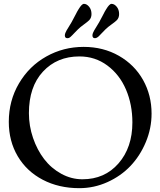

<svg xmlns="http://www.w3.org/2000/svg" viewBox="-20 -962 837 1002"><path d="M387.2 -809.1Q379.4 -801.3 370.6 -792.2Q361.8 -783.2 357.7 -778.8Q353.5 -774.4 348.6 -770Q343.8 -765.6 339.8 -764.2Q335.9 -762.7 331.5 -762.7Q318.4 -762.7 318.4 -777.3Q318.4 -783.2 321.3 -790.5Q324.2 -797.9 327.6 -803.5Q331.1 -809.1 339.4 -822.8Q347.7 -836.4 353.5 -846.2Q363.3 -863.3 373.5 -883.8Q383.8 -904.3 389.6 -913.1Q406.7 -941.9 418 -941.9Q432.6 -941.9 445.1 -926.8Q457.5 -911.6 457.5 -888.7Q457.5 -868.7 445.3 -856.4Q437 -848.1 417.7 -834.2Q398.4 -820.3 387.2 -809.1ZM530.8 -809.1Q521.5 -799.8 511 -788.8Q500.5 -777.8 496.1 -773.4Q491.7 -769 486.3 -765.9Q481 -762.7 475.6 -762.7Q462.4 -762.7 462.4 -777.3Q462.4 -783.2 465.3 -790.5Q468.3 -797.9 471.7 -803.5Q475.1 -809.1 483.4 -822.8Q491.7 -836.4 497.6 -846.2Q507.3 -863.3 517.6 -883.8Q527.8 -904.3 533.7 -913.1Q550.8 -941.9 562 -941.9Q576.7 -941.9 589.1 -926.8Q601.6 -911.6 601.6 -888.7Q601.6 -868.7 589.4 -856.4Q581.1 -848.1 561.5 -834.2Q542 -820.3 530.8 -809.1ZM25.9 -326.2Q25.9 -436.5 79.1 -526.9Q132.3 -617.2 221.7 -667.2Q311 -717.3 416.5 -717.3Q519 -717.3 600.6 -670.7Q682.1 -624 726.6 -544.7Q771 -465.3 771 -369.1Q771 -292.5 741.2 -220.9Q711.4 -149.4 661.4 -96.4Q611.3 -43.5 541 -11.7Q470.7 20 394 20Q287.1 20 203.1 -23.9Q119.1 -67.9 72.5 -146.7Q25.9 -225.6 25.9 -326.2ZM410.2 -26.4Q526.4 -26.4 598.6 -109.4Q670.9 -192.4 670.9 -323.2Q670.9 -416.5 637.5 -494.6Q604 -572.8 540.3 -620.1Q476.6 -667.5 394.5 -667.5Q277.8 -667.5 204.3 -588.4Q130.9 -509.3 130.9 -371.6Q130.9 -305.2 152.3 -242.4Q173.8 -179.7 210.4 -131.8Q247.1 -84 299.6 -55.2Q352.1 -26.4 410.2 -26.4Z"/></svg>

Font: Cooper*
Style: Regular
Weight: 400
Designer: Owen Earl
Foundry: indestructible type*
Version: Version 0.001